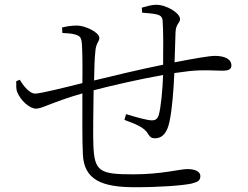

<svg xmlns="http://www.w3.org/2000/svg" viewBox="-20 -776 1040 804"><path d="M575 -723C600 -721 621 -719 635 -716C653 -712 660 -704 661 -689C664 -649 664 -567 663 -505C568 -486 435 -454 374 -439C375 -489 376 -532 379 -557C381 -597 396 -600 396 -617C396 -642 334 -669 303 -669C277 -669 258 -665 240 -661L241 -638C259 -637 284 -636 299 -630C315 -625 321 -619 323 -590C325 -564 326 -500 325 -428C261 -412 150 -384 127 -384C104 -384 78 -416 63 -442L48 -436C48 -419 47 -402 52 -391C66 -355 104 -321 131 -321C157 -321 197 -348 325 -385C325 -289 324 -187 327 -131C331 -23 406 8 545 8C651 8 742 1 781 -7C809 -14 819 -20 819 -39C819 -58 796 -68 765 -68C731 -68 660 -46 537 -46C397 -46 375 -58 371 -169C369 -215 371 -311 372 -398C441 -416 561 -444 663 -462C661 -403 654 -327 645 -295C639 -276 629 -272 616 -272C598 -272 550 -285 508 -298L501 -274C540 -259 584 -245 600 -215C610 -199 617 -197 629 -197C662 -197 681 -223 690 -268C700 -313 707 -397 710 -470L770 -478C835 -485 873 -480 911 -480C936 -480 949 -485 949 -502C949 -529 920 -542 880 -542C856 -542 788 -530 711 -515L715 -640C716 -676 734 -680 734 -696C734 -721 678 -756 634 -756C615 -756 596 -750 574 -744Z"/></svg>

Font: Noto Serif CJK SC Light
Style: Regular
Weight: 300
Designer: Ryoko NISHIZUKA 西塚涼子 (kana & ideographs); Frank Grießhammer (Latin, Greek & Cyrillic); Wenlong ZHANG 张文龙 (bopomofo); San
Foundry: Adobe
Version: Version 2.001;hotconv 1.1.0;makeotfexe 2.6.0